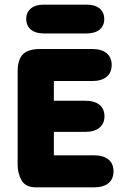

<svg xmlns="http://www.w3.org/2000/svg" viewBox="-20 -807 522 827"><path d="M212 -458H377Q417 -458 439 -476Q461 -494 461 -527Q461 -560 439 -578Q417 -596 377 -596H154Q102 -596 79 -573.5Q56 -551 56 -498V-98Q56 -60 73 -30Q90 0 136 0H385Q425 0 447 -18Q469 -36 469 -69Q469 -102 447 -120Q425 -138 385 -138H212V-239H348Q387 -239 408.5 -257Q430 -275 430 -306Q430 -338 408.5 -355.5Q387 -373 348 -373H212ZM168 -787Q133 -787 113 -770.5Q93 -754 93 -725Q93 -696 113 -679.5Q133 -663 168 -663H353Q389 -663 409 -679.5Q429 -696 429 -725Q429 -754 409 -770.5Q389 -787 353 -787Z"/></svg>

Font: Beiruti Black
Style: Regular
Weight: 900
Designer: Arlette Boutros
Foundry: Boutros
Version: Version 1.41